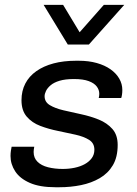

<svg xmlns="http://www.w3.org/2000/svg" viewBox="-20 -776 577 806"><path d="M212 10Q146.5 10 104.9 -8.4Q63.2 -26.8 43.8 -56.8Q24.2 -86.8 24.2 -121Q24.2 -133.2 25.8 -143.5Q27.2 -153.8 28.8 -160H123.8Q122.5 -153 121.9 -148.1Q121.2 -143.2 121.2 -137.8Q121.2 -113 137.4 -97Q153.5 -81 181.6 -73.9Q209.8 -66.8 243.2 -66.8Q270 -66.8 293.9 -71.9Q317.8 -77 336 -87.1Q354.2 -97.2 365.2 -112.2Q376.2 -127.2 376.2 -147.5Q376.2 -175 354 -188.9Q331.8 -202.8 297 -210.6Q262.2 -218.5 223.2 -226.4Q184.2 -234.2 149.4 -247.4Q114.5 -260.5 92.4 -286.2Q70.2 -312 70.2 -355.2Q70.2 -394.2 86.2 -425.1Q102.2 -456 132.4 -477.2Q162.5 -498.5 204.6 -509.8Q246.8 -521 298.8 -521H310.5Q352.2 -521 386.1 -511.5Q420 -502 443.9 -485.1Q467.8 -468.2 480.6 -446Q493.5 -423.8 493.5 -398.2Q493.5 -387.2 492.1 -378.4Q490.8 -369.5 488.8 -364.5H394.5Q395.5 -368.5 396.1 -373Q396.8 -377.5 396.8 -382.2Q396.8 -398.8 386.2 -412.8Q375.8 -426.8 352.5 -435.5Q329.2 -444.2 290.8 -444.2Q254 -444.2 230.1 -437Q206.2 -429.8 192.6 -418.1Q179 -406.5 173.1 -394.2Q167.2 -382 167.2 -372.2Q167.2 -347.8 189.4 -334.5Q211.5 -321.2 246.4 -313Q281.2 -304.8 320.6 -296.4Q360 -288 394.8 -273.9Q429.5 -259.8 451.8 -234.6Q474 -209.5 474 -167.8Q474 -116.5 453.8 -82.4Q433.5 -48.2 398.6 -28Q363.8 -7.8 320.2 1.1Q276.8 10 230.2 10ZM501.5 -755.5 353.2 -589.2H264.5L163.2 -755.5H245L336.5 -603.8H281.8L415.8 -755.5Z"/></svg>

Font: Chivo Medium
Style: Italic
Weight: 500
Italic angle: -8.05°
Designer: Hector Gatti
Foundry: Omnibus-Type
Version: Version 2.002